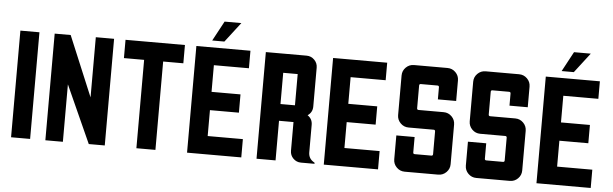

<svg xmlns="http://www.w3.org/2000/svg" viewBox="-52 -1040 3916 1226"><g transform="rotate(5 1906.5 -427.0)"><path d="M48.8 -683.6H170.9V0H48.8Z M532.2 -297.9V-683.6H649.4V0H546.9L380.9 -368.2V0H268.6V-683.6H371.1Z M852.1 0V-566.4H722.7V-683.6H1103.5V-566.4H974.1V0Z M1450.2 -854.5 1352.5 -727.5H1274.4L1342.8 -854.5ZM1176.8 0V-683.6H1523.4V-571.3H1298.8V-400.4H1484.4V-283.2H1298.8V-117.2H1524.4V0Z M1744.1 0H1622.1V-683.6H1883.3Q1912.6 -683.6 1933.3 -662.8Q1954.1 -642.1 1954.1 -612.8V-363.8Q1954.1 -326.2 1922.9 -305.2Q1954.1 -284.2 1954.1 -246.6V-70.3Q1954.1 -28.8 1990.7 -8.8Q1994.6 -6.3 1994.6 -3.9Q1994.6 0 1990.7 0H1907.2Q1877.9 0 1857.4 -20.5Q1836.9 -41 1836.9 -70.3V-253.9H1744.1ZM1744.1 -361.3H1836.9V-561.5H1744.1Z M2053.2 0V-683.6H2399.9V-571.3H2175.3V-400.4H2360.8V-283.2H2175.3V-117.2H2400.9V0Z M2498.5 -73.2V-226.1H2615.7V-127.4Q2615.7 -117.2 2626 -117.2H2732.4Q2742.7 -117.2 2742.7 -127.4V-272.9Q2742.7 -283.2 2732.4 -283.2H2571.8Q2541.5 -283.2 2520 -304.9Q2498.5 -326.7 2498.5 -356.9V-610.4Q2498.5 -640.6 2520 -662.1Q2541.5 -683.6 2571.8 -683.6H2786.6Q2816.9 -683.6 2838.4 -662.1Q2859.9 -640.6 2859.9 -610.4V-478.5H2742.7V-556.2Q2742.7 -566.4 2732.4 -566.4H2626Q2615.7 -566.4 2615.7 -556.2V-410.6Q2615.7 -400.4 2626 -400.4H2786.6Q2816.9 -400.4 2838.4 -378.9Q2859.9 -357.4 2859.9 -327.1V-73.2Q2859.9 -43 2838.4 -21.5Q2816.9 0 2786.6 0H2571.8Q2541.5 0 2520 -21.5Q2498.5 -43 2498.5 -73.2Z M2957.5 -73.2V-226.1H3074.7V-127.4Q3074.7 -117.2 3085 -117.2H3191.4Q3201.7 -117.2 3201.7 -127.4V-272.9Q3201.7 -283.2 3191.4 -283.2H3030.8Q3000.5 -283.2 2979 -304.9Q2957.5 -326.7 2957.5 -356.9V-610.4Q2957.5 -640.6 2979 -662.1Q3000.5 -683.6 3030.8 -683.6H3245.6Q3275.9 -683.6 3297.4 -662.1Q3318.8 -640.6 3318.8 -610.4V-478.5H3201.7V-556.2Q3201.7 -566.4 3191.4 -566.4H3085Q3074.7 -566.4 3074.7 -556.2V-410.6Q3074.7 -400.4 3085 -400.4H3245.6Q3275.9 -400.4 3297.4 -378.9Q3318.8 -357.4 3318.8 -327.1V-73.2Q3318.8 -43 3297.4 -21.5Q3275.9 0 3245.6 0H3030.8Q3000.5 0 2979 -21.5Q2957.5 -43 2957.5 -73.2Z M3689.9 -854.5 3592.3 -727.5H3514.2L3582.5 -854.5ZM3416.5 0V-683.6H3763.2V-571.3H3538.6V-400.4H3724.1V-283.2H3538.6V-117.2H3764.2V0Z"/></g></svg>

Font: California Gothic
Style: Regular
Weight: 400
Version: Version 2.2;